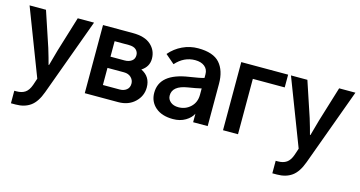

<svg xmlns="http://www.w3.org/2000/svg" viewBox="-83 -942 2876 1534"><g transform="rotate(15 1354.5 -175.0)"><path d="M6.8 -563.5H142.6L239.3 -273.4Q263.7 -193.4 276.4 -143.6H280.3Q285.2 -161.1 316.4 -273.4L405.3 -563.5H540L306.6 74.2Q275.4 160.2 226.1 195.3Q176.8 230.5 103.5 230.5H65.4V127H83Q127 127 154.8 107.9Q182.6 88.9 199.2 42L217.8 -13.7Z M614.3 0V-563.5H861.3Q960.9 -563.5 1011.2 -518.1Q1061.5 -472.7 1061.5 -404.3Q1061.5 -337.9 1002 -299.8Q1081.1 -261.7 1081.1 -171.9Q1081.1 -100.6 1027.8 -50.3Q974.6 0 890.6 0ZM737.3 -100.6H876Q910.2 -100.6 932.6 -118.7Q955.1 -136.7 955.1 -169.9Q955.1 -199.2 933.1 -220.7Q911.1 -242.2 874 -242.2H737.3ZM737.3 -335H852.5Q888.7 -335 911.6 -351.6Q934.6 -368.2 934.6 -399.4Q934.6 -426.8 915 -444.8Q895.5 -462.9 854.5 -462.9H737.3Z M1274.4 -158.2Q1274.4 -127 1299.3 -106Q1324.2 -85 1365.2 -85Q1423.8 -85 1465.3 -124Q1506.8 -163.1 1506.8 -226.6V-278.3Q1461.9 -267.6 1398.4 -257.8Q1274.4 -238.3 1274.4 -158.2ZM1149.4 -147.5Q1149.4 -306.6 1385.7 -341.8Q1471.7 -354.5 1506.8 -365.2V-395.5Q1506.8 -436.5 1477.5 -460Q1448.2 -483.4 1399.4 -483.4Q1306.6 -483.4 1239.3 -407.2L1164.1 -471.7Q1208 -523.4 1269 -552.2Q1330.1 -581.1 1397.5 -581.1Q1523.4 -581.1 1577.1 -520Q1630.9 -459 1630.9 -349.6V0H1510.7V-70.3Q1493.2 -34.2 1449.7 -8.3Q1406.2 17.6 1347.7 17.6Q1254.9 17.6 1202.1 -28.3Q1149.4 -74.2 1149.4 -147.5Z M1757.8 0V-563.5H2145.5V-458H1881.8V0Z M2168.9 -563.5H2304.7L2401.4 -273.4Q2425.8 -193.4 2438.5 -143.6H2442.4Q2447.3 -161.1 2478.5 -273.4L2567.4 -563.5H2702.1L2468.8 74.2Q2437.5 160.2 2388.2 195.3Q2338.9 230.5 2265.6 230.5H2227.5V127H2245.1Q2289.1 127 2316.9 107.9Q2344.7 88.9 2361.3 42L2379.9 -13.7Z"/></g></svg>

Font: Gothic A1
Style: Bold
Weight: 700
Version: Version 2.50